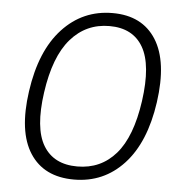

<svg xmlns="http://www.w3.org/2000/svg" viewBox="-53 -783 787 843"><g transform="rotate(5 341.0 -361.5)"><path d="M303.5 10Q171 10 109.5 -85Q48 -180 73.5 -358.5Q99 -539.5 188.8 -636.2Q278.5 -733 410 -733Q540.5 -733 601.5 -636.8Q662.5 -540.5 637 -360Q611.5 -181 523 -85.5Q434.5 10 303.5 10ZM313 -48.5Q416.5 -48.5 482.8 -124.5Q549 -200.5 571.5 -359.5Q594 -520 549.2 -597.5Q504.5 -675 401 -675Q298 -675 230.2 -597Q162.5 -519 140 -359.5Q117.5 -201 163.2 -124.8Q209 -48.5 313 -48.5Z"/></g></svg>

Font: Public Sans ExtraLight
Style: Italic
Weight: 200
Italic angle: -8°
Designer: The Public Sans project authors (U.S. Web Design System). Libre Franklin designed by Pablo Impallari and Rodrigo Fuenzal
Version: Version 1.007; ttfautohint (v1.8.1) -l 8 -r 50 -G 200 -x 14 